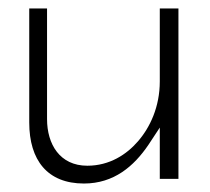

<svg xmlns="http://www.w3.org/2000/svg" viewBox="-20 -437 496 453"><path d="M49 -148C49 -59 92 -4 178 -4C249 -4 296 -45 330 -95L357 -136V-15H401V-417H357V-245C357 -185 334 -136 305 -103C279 -73 239 -46 186 -46C121 -46 91 -97 91 -156V-417H49Z"/></svg>

Font: Charger Sport
Style: HL
Weight: 100
Designer: Jasper
Foundry: Cannot Into Space Fonts
Version: Version 1.1